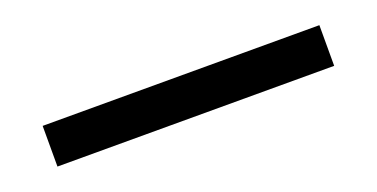

<svg xmlns="http://www.w3.org/2000/svg" viewBox="-20 -18 640 326"><g transform="rotate(-20 300.0 145.0)"><path d="M50 181.5V108H550V181.5Z"/></g></svg>

Font: Fira Code Light
Style: Regular
Weight: 400
Monospace: yes
Version: Version 5.002